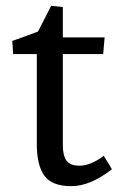

<svg xmlns="http://www.w3.org/2000/svg" viewBox="-20 -622 431 657"><path d="M106 -129V-437H25L22 -482L56 -494L110 -514L155 -602L195 -598V-494H338L333 -437H195V-125Q195 -90 207.5 -72.5Q220 -55 252 -55Q272 -55 294 -64.5Q316 -74 335 -89L363 -43Q289 15 224 15Q158 15 132 -20.5Q106 -56 106 -129Z"/></svg>

Font: Andada Pro Medium
Style: Regular
Weight: 500
Designer: Carolina Giovagnoli
Foundry: Huerta Tipografica
Version: Version 3.005; ttfautohint (v1.8.4)